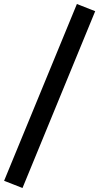

<svg xmlns="http://www.w3.org/2000/svg" viewBox="-20 -825 496 960"><path d="M92.5 115 0.5 79 364.5 -805 456 -769Z"/></svg>

Font: Geologica EX
Style: Regular
Weight: 400
Designer: Sindre Bremnes, Frode Helland
Foundry: Monokrom Skriftforlag AS
Version: Version 1.010;gftools[0.9.28]